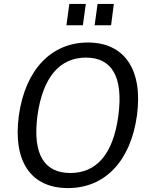

<svg xmlns="http://www.w3.org/2000/svg" viewBox="-20 -950 767 980"><path d="M418 -930H334L319 -821H403ZM561 -930H478L463 -821H547ZM327 10C513 10 646 -124 679 -360C711 -597 613 -733 429 -733C243 -733 109 -596 76 -359C45 -123 140 10 327 10ZM339 -67C209 -67 145 -158 171 -359C199 -562 289 -656 419 -656C548 -656 611 -562 584 -359C557 -158 469 -67 339 -67Z"/></svg>

Font: United Sans
Style: Italic
Weight: 400
Italic angle: -8°
Designer: Pablo Impallari, Rodrigo Fuenzalida (Modified by Dan O. Williams)
Version: Version 1.000;PS 001.000;hotconv 1.0.88;makeotf.lib2.5.64775